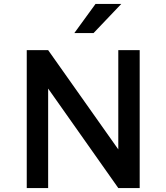

<svg xmlns="http://www.w3.org/2000/svg" viewBox="-20 -949 840 969"><path d="M685 -696V0H577L223 -502V0H115V-696H223L577 -195V-696ZM462 -929H592L452 -782H355Z"/></svg>

Font: Amiko SemiBold
Style: Regular
Weight: 600
Designer: Pablo Impallari, Rodrigo Fuenzalida, Andres Torresi
Foundry: Impallari Type
Version: Version 1.001; ttfautohint (v1.3)